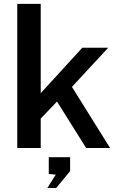

<svg xmlns="http://www.w3.org/2000/svg" viewBox="-20 -763 612 990"><path d="M69 0V-743H190V-282.5L404.5 -517H538L351 -315L547.5 0H424L274 -239.5L190 -151.5V0ZM224 206.5 267.5 137.5 231.5 134V47.5H341.5V119.5L269.5 206.5Z"/></svg>

Font: Public Sans Thin SemiBold
Style: Regular
Weight: 600
Version: Version 2.001